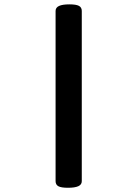

<svg xmlns="http://www.w3.org/2000/svg" viewBox="-20 -701 640 894"><path d="M360.8 -649.9V142.6Q360.8 158.7 344.7 166Q328.6 173.3 296.4 173.3Q265.1 173.3 252 166.3Q238.8 159.2 238.8 142.6V-649.9Q238.8 -666 254.9 -673.3Q271 -680.7 303.2 -680.7Q334.5 -680.7 347.7 -673.6Q360.8 -666.5 360.8 -649.9Z"/></svg>

Font: Courier Prime
Style: Bold
Weight: 700
Designer: Alan Dague-Greene, Quote-Unquote Apps
Foundry: Quote-Unquote Apps
Version: Version 3.018